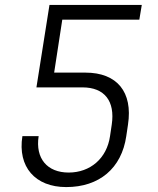

<svg xmlns="http://www.w3.org/2000/svg" viewBox="-20 -750 640 780"><path d="M249 10C383 10 474 -66 493 -197L500 -244C520 -376 456 -455 327 -455H200L233 -670H546L556 -730H181L128 -395H315C405 -395 448 -339 434 -244L427 -197C414 -106 346 -49 259 -49C172 -49 123 -106 137 -197H71C51 -72 123 10 249 10Z"/></svg>

Font: JetBrains Mono ExtraLight
Style: Italic
Weight: 240
Italic angle: -9°
Monospace: yes
Designer: Philipp Nurullin, Konstantin Bulenkov
Foundry: JetBrains
Version: Version 2.305